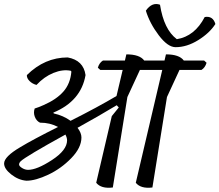

<svg xmlns="http://www.w3.org/2000/svg" viewBox="-21 -914 1070 936"><path d="M835 -684Q797 -684 753 -742Q709 -800 690 -862Q720 -905 759 -891Q778 -770 841 -723Q928 -737 977 -831Q1017 -838 1029 -797Q1001 -753 945.5 -718.5Q890 -684 835 -684ZM262 -295Q223 -316 174 -316Q157 -324 149 -344Q141 -364 148 -385Q168 -391 192 -402Q254 -429 288 -467.5Q322 -506 327 -565L324 -569Q285 -577 239.5 -558.5Q194 -540 157 -500Q137 -505 123 -519Q109 -533 110 -548Q197 -634 309 -634Q386 -620 396 -548Q374 -421 239 -365L241 -361Q287 -351 323 -325Q456 -392 547 -446L577 -573H468L456 -584Q463 -608 481 -619H588L595 -649Q660 -649 682 -619H781L788 -649Q853 -649 875 -619H974L986 -608Q979 -584 961 -573H854L793 -441L722 0Q665 7 641 -23L770 -573H661L600 -441L529 0Q472 7 448 -23L524 -348L558 -390L548 -401Q455 -345 357 -291Q376 -266 376 -244Q376 -194 326.5 -143Q277 -92 214.5 -62.5Q152 -33 108 -33Q69 -36 34 -63.5Q-1 -91 -1 -117Q-1 -150 77 -196Q138 -233 262 -295ZM116 -86Q159 -86 232.5 -134Q306 -182 306 -230Q306 -242 298 -258Q104 -151 80 -128Q72 -120 72 -112Q72 -104 86.5 -95Q101 -86 116 -86Z"/></svg>

Font: Tillana
Style: Regular
Weight: 400
Designer: Lipi Raval (Devanagari, Latin), Jonny Pinhorn (Latin)
Foundry: Indian Type Foundry
Version: Version 2.002;PS 1.0;hotconv 1.0.79;makeotf.lib2.5.61930; tt